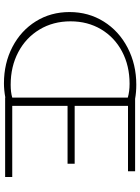

<svg xmlns="http://www.w3.org/2000/svg" viewBox="111 -815 710 972"><g transform="rotate(90 466.0 -329.0)"><path d="M876 -36V0H474V-1Q436 6 402 6Q300 6 217.5 -37Q135 -80 88 -155.5Q41 -231 41 -326Q41 -422 89 -499Q137 -576 221.5 -620Q306 -664 409 -664Q447 -664 480 -658H847V-622H516V-352H809V-316H516V-36ZM474 -36V-621Q443 -630 404 -630Q313 -630 241 -592Q169 -554 128.5 -486Q88 -418 88 -331Q88 -243 129.5 -174Q171 -105 244 -66.5Q317 -28 409 -28Q447 -28 474 -36Z"/></g></svg>

Font: Ysabeau SC Light
Style: Regular
Weight: 300
Designer: Christian Thalmann (Catharsis Fonts)
Version: Version 0.003